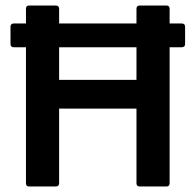

<svg xmlns="http://www.w3.org/2000/svg" viewBox="-20 -675 708 695"><path d="M85 0Q74 0 74 -12V-504H30Q18 -504 18 -516V-578Q18 -590 30 -590H74V-643Q74 -655 85 -655H182Q194 -655 194 -643V-590H474V-643Q474 -655 486 -655H583Q594 -655 594 -643V-590H638Q650 -590 650 -578V-516Q650 -504 638 -504H594V-12Q594 0 583 0H486Q474 0 474 -12V-282H194V-12Q194 0 182 0ZM194 -386H474V-504H194Z"/></svg>

Font: Sofia Sans
Style: Bold
Weight: 700
Designer: Botio Nikoltchev, Ani Petrova
Foundry: lettersoup
Version: Version 4.100; ttfautohint (v1.8.4.7-5d5b)